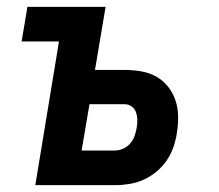

<svg xmlns="http://www.w3.org/2000/svg" viewBox="-20 -540 640 560"><path d="M83 0 152 -419H43L60 -520H288L257 -336H343Q368 -336 391.5 -332Q415 -328 435 -317Q455 -306 469.5 -288Q484 -270 491.5 -248Q499 -226 499.5 -202Q500 -178 496 -153Q493 -132 486 -111.5Q479 -91 466.5 -72.5Q454 -54 436.5 -39.5Q419 -25 399 -16Q379 -7 358 -3.5Q337 0 316 0ZM315 -101Q327 -101 339.5 -106.5Q352 -112 360.5 -122.5Q369 -133 373 -145Q377 -157 379 -169Q381 -181 380.5 -192Q380 -203 376.5 -213Q373 -223 364 -229.5Q355 -236 344 -236H241L218 -101Z"/></svg>

Font: Iosevka Extended Oblique
Style: Bold
Weight: 700
Width: 7
Italic angle: -9°
Monospace: yes
Designer: Belleve Invis
Foundry: Belleve Invis
Version: Version 32.5.0; ttfautohint (v1.8.4)